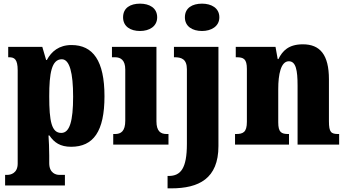

<svg xmlns="http://www.w3.org/2000/svg" viewBox="-20 -793 1901 1053"><path d="M8 224H336V166H304C289 166 250 158 250 102V60C250 19 248 -18 246 -50H251C277 -11 311 12 370 12C492 12 553 -72 553 -265C553 -460 490 -546 372 -546C304 -546 262 -511 237 -464H233L212 -536H25V-479H29C58 -479 77 -470 77 -407V104C77 159 36 166 21 166H8ZM316 -64C263 -64 250 -127 250 -265C250 -391 263 -468 319 -468C362 -468 381 -393 381 -263C381 -128 362 -64 316 -64Z M748 -623C799 -623 842 -648 842 -698C842 -750 799 -773 748 -773C695 -773 655 -750 655 -698C655 -648 695 -623 748 -623ZM601 0H904V-58H894C861 -58 838 -73 838 -128V-536H594V-479H611C642 -479 667 -463 667 -412V-131C667 -74 644 -58 611 -58H601Z M1088 -623C1138 -623 1183 -648 1183 -698C1183 -750 1138 -773 1088 -773C1035 -773 994 -750 994 -698C994 -648 1035 -623 1088 -623ZM899 240H919C1070 240 1178 187 1178 8V-536H934V-479H937C974 -479 1005 -470 1005 -413V-4C1005 131 971 172 905 172H899Z M1269 0H1565V-58H1562C1523 -58 1506 -67 1506 -122V-305C1506 -384 1520 -457 1564 -457C1603 -457 1612 -408 1612 -323V0H1840V-58H1836C1796 -58 1784 -67 1784 -128V-358C1784 -493 1735 -550 1641 -550C1563 -550 1529 -514 1507 -469H1503L1491 -536H1273V-479H1277C1316 -479 1334 -470 1334 -415V-125C1334 -67 1313 -58 1273 -58H1269Z"/></svg>

Font: Noto Serif Tamil Condensed Black
Style: Regular
Weight: 900
Width: 3
Designer: Indian Type Foundry, Tom Grace, and the Monotype Design Team
Foundry: Monotype Imaging Inc.
Version: Version 2.004